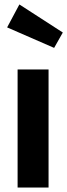

<svg xmlns="http://www.w3.org/2000/svg" viewBox="-20 -842 302 862"><path d="M198 0H59V-530H198ZM262 -696 223 -627 12 -719 67 -822Z"/></svg>

Font: Fira Sans Condensed SemiBold
Style: Regular
Weight: 600
Width: 3
Designer: bBox Type GmbH & Carrois Corporate GbR & Edenspiekermann AG
Foundry: bBox Type GmbH & Carrois Corporate GbR & Edenspiekermann AG
Version: Version 4.301